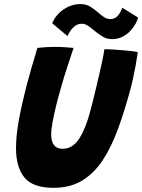

<svg xmlns="http://www.w3.org/2000/svg" viewBox="-20 -906 698 942"><path d="M242.5 15.5Q141.5 15.5 100 -35Q58.5 -85.5 58.5 -179Q58.5 -239.5 72 -314Q85.5 -388.5 108 -477Q120 -522.5 134 -571.5Q148 -620.5 163.5 -671Q184.5 -673.5 206.8 -674.8Q229 -676 248 -676Q273 -676 297.5 -674.5Q322 -673 341 -671Q327.5 -631 310.8 -580Q294 -529 279.5 -477Q266 -431 255.2 -386.8Q244.5 -342.5 237.8 -306.2Q231 -270 231 -248Q231 -176 287 -176Q336.5 -176 368.5 -225.8Q400.5 -275.5 422 -357.5Q427.5 -377.5 435.5 -409.2Q443.5 -441 452.2 -478.2Q461 -515.5 469.5 -552Q478 -588.5 484 -618.2Q490 -648 492 -664.5Q512 -664.5 538 -662.8Q564 -661 589.2 -659Q614.5 -657 632.8 -654.5Q651 -652 656 -650.5Q652.5 -624 647 -592.8Q641.5 -561.5 634.2 -528Q627 -494.5 618 -461Q591 -361.5 559.5 -275Q528 -188.5 486 -123.2Q444 -58 384.8 -21.2Q325.5 15.5 242.5 15.5ZM236.5 -791.5Q244.5 -814.5 264.5 -836.2Q284.5 -858 313 -872Q341.5 -886 374 -886Q403 -886 423.5 -873Q444 -860 460.5 -845.5Q475 -832.5 489.5 -822.5Q504 -812.5 522 -812.5Q544.5 -812.5 558.8 -829.8Q573 -847 580 -868L657.5 -820Q655 -808 645.5 -790.2Q636 -772.5 620 -755Q604 -737.5 581.2 -725.8Q558.5 -714 529.5 -714Q502.5 -714 480.8 -728Q459 -742 440.5 -757.5Q425.5 -770.5 411 -780Q396.5 -789.5 382 -789.5Q362.5 -789.5 348.2 -778.8Q334 -768 324.8 -753.8Q315.5 -739.5 311 -729Z"/></svg>

Font: Grandstander Thin
Style: Bold Italic
Weight: 700
Italic angle: -15°
Version: Version 1.200